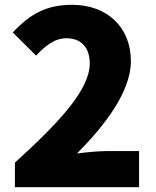

<svg xmlns="http://www.w3.org/2000/svg" viewBox="-20 -778 649 798"><path d="M42 0H558V-150H422C388 -150 337 -145 300 -140C414 -255 524 -396 524 -524C524 -666 424 -758 280 -758C174 -758 106 -721 33 -643L130 -547C166 -585 205 -619 256 -619C316 -619 353 -582 353 -514C353 -406 228 -271 42 -102Z"/></svg>

Font: Noto Sans JP Black
Style: Regular
Weight: 900
Designer: Ryoko NISHIZUKA 西塚涼子 (kana, bopomofo & ideographs); Paul D. Hunt (Latin, Greek & Cyrillic); Sandoll Communications 산돌커뮤니
Foundry: Adobe
Version: Version 2.002;hotconv 1.0.116;makeotfexe 2.5.65601